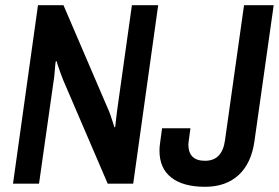

<svg xmlns="http://www.w3.org/2000/svg" viewBox="-20 -706 1072 738"><path d="M30 0 126 -686H224L394 -290Q399 -280 405 -262.5Q411 -245 415.5 -230.5Q420 -216 420 -216L423 -219Q423 -219 424.5 -233Q426 -247 428 -263.5Q430 -280 431 -287L487 -686H588L492 0H394L223 -398Q219 -408 212.5 -425.5Q206 -443 201.5 -457.5Q197 -472 197 -472L194 -469Q194 -469 192.5 -456.5Q191 -444 190 -428Q189 -412 187 -401L130 0ZM768 12Q684 12 638.5 -23.5Q593 -59 593 -127Q593 -133 593.5 -141Q594 -149 596.5 -165.5Q599 -182 603 -213H712Q707 -175 705.5 -165Q704 -155 704 -151Q704 -88 768 -88Q802 -88 821 -108.5Q840 -129 845 -168L918 -686H1032L958 -163Q946 -78 897 -33Q848 12 768 12Z"/></svg>

Font: Archivo Narrow SemiBold
Style: Italic
Weight: 600
Italic angle: -8°
Designer: Hector Gatti
Foundry: Omnibus-Type
Version: Version 3.002